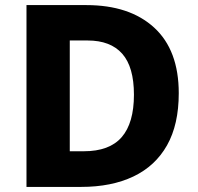

<svg xmlns="http://www.w3.org/2000/svg" viewBox="-20 -827 777 754"><path d="M682 -461Q682 -338 636 -256.5Q590 -175 504 -134Q418 -93 299 -93H84V-807H319Q489 -807 585.5 -718.5Q682 -630 682 -461ZM506 -455Q506 -564 460 -616Q414 -668 324 -668H254V-233H309Q410 -233 458 -288.5Q506 -344 506 -455Z"/></svg>

Font: Noto Sans Kannada UI ExtraBold
Style: Regular
Weight: 800
Designer: Jelle Bosma - Monotype Design Team
Foundry: Monotype Imaging Inc.
Version: Version 2.005; ttfautohint (v1.8.4.7-5d5b)